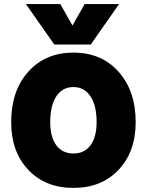

<svg xmlns="http://www.w3.org/2000/svg" viewBox="-20 -920 725 948"><path d="M428.2 -700.2H248L107.9 -899.9H277.8L337.9 -793.9L397.9 -899.9H567.9ZM35.2 -316.9Q35.2 -471.7 119.6 -565.9Q204.1 -660.2 342.8 -660.2Q481 -660.2 565.4 -565.7Q649.9 -471.2 649.9 -316.9Q649.9 -170.9 565.4 -81.5Q481 7.8 342.8 7.8Q204.1 7.8 119.6 -81.5Q35.2 -170.9 35.2 -316.9ZM457 -316.9Q457 -398.4 426.8 -444.3Q396.5 -490.2 342.8 -490.2Q288.1 -490.2 258.1 -444.6Q228 -398.9 228 -316.9Q228 -243.2 258.1 -202.6Q288.1 -162.1 342.8 -162.1Q397 -162.1 427 -202.9Q457 -243.7 457 -316.9Z"/></svg>

Font: Overused Grotesk Black
Style: Regular
Weight: 900
Version: Version 0.002